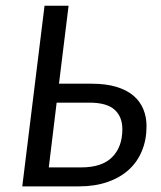

<svg xmlns="http://www.w3.org/2000/svg" viewBox="-20 -662 571 682"><path d="M223.6 -641.6 189.5 -364.7H305.2Q356.4 -364.7 393.3 -353.5Q430.2 -342.3 453.9 -322.3Q477.5 -302.2 489 -274.4Q500.5 -246.6 500.5 -213.9Q500.5 -165.5 484.1 -126Q467.8 -86.4 437 -58.6Q406.2 -30.8 361.6 -15.4Q316.9 0 260.7 0H59.1L138.2 -641.6ZM181.2 -297.4 153.3 -67.4H268.6Q342.3 -67.4 378.4 -103.8Q414.6 -140.1 414.6 -203.1Q414.6 -247.6 386.7 -272.5Q358.9 -297.4 297.4 -297.4Z"/></svg>

Font: Carlito
Style: Italic
Weight: 400
Italic angle: -7°
Designer: Lukasz Dziedzic
Foundry: tyPoland Lukasz Dziedzic
Version: Version 1.104